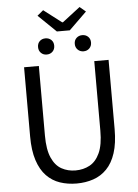

<svg xmlns="http://www.w3.org/2000/svg" viewBox="-68 -1127 857 1191"><g transform="rotate(-5 360.5 -531.5)"><path d="M360.8 13.4Q304.7 13.4 256.8 -2.9Q208.8 -19.2 173.2 -56.1Q137.7 -93 117.8 -153.8Q97.9 -214.5 97.9 -302.4V-733.4H189.9V-299.9Q189.9 -212.2 212.7 -161.4Q235.5 -110.5 274.3 -89.3Q313.1 -68 360.8 -68Q409.8 -68 449 -89.3Q488.3 -110.5 511.7 -161.4Q535 -212.2 535 -299.9V-733.4H624.1V-302.4Q624.1 -214.5 604.3 -153.8Q584.6 -93 548.6 -56.1Q512.7 -19.2 464.6 -2.9Q416.5 13.4 360.8 13.4ZM319.9 -936.9 208.7 -1044.5 246.4 -1075.7 357.7 -990.5H362.7L473.3 -1075.7L510.4 -1044.5L400.4 -936.9ZM245.1 -799.8Q223.4 -799.8 209.3 -814Q195.2 -828.2 195.2 -850.3Q195.2 -873.1 209.3 -886.8Q223.4 -900.5 245.1 -900.5Q267.3 -900.5 281.6 -886.8Q295.9 -873.1 295.9 -850.3Q295.9 -828.2 281.6 -814Q267.3 -799.8 245.1 -799.8ZM474.6 -799.8Q453 -799.8 438.4 -814Q423.8 -828.2 423.8 -850.3Q423.8 -873.1 438.4 -886.8Q453 -900.5 474.6 -900.5Q496.3 -900.5 510.7 -886.8Q525.1 -873.1 525.1 -850.3Q525.1 -828.2 510.7 -814Q496.3 -799.8 474.6 -799.8Z"/></g></svg>

Font: Noto Sans SC Thin
Style: Regular
Weight: 100
Designer: Ryoko NISHIZUKA 西塚涼子 (kana, bopomofo & ideographs); Paul D. Hunt (Latin, Greek & Cyrillic); Sandoll Communications 산돌커뮤니
Foundry: Adobe
Version: Version 2.004-H2;hotconv 1.0.118;makeotfexe 2.5.65603